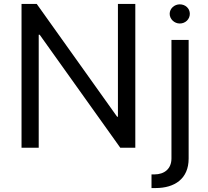

<svg xmlns="http://www.w3.org/2000/svg" viewBox="-20 -748 1054 972"><path d="M665 -728H577V-157H573L166 -728H89V0H176V-572H181L589 0H665ZM747 204H768C864 204 935 157 935 55V-546H848V54C848 106 813 135 761 135H747ZM839 -678C839 -651 863 -629 890 -629C919 -629 941 -651 941 -678C941 -705 919 -726 890 -726C863 -726 839 -705 839 -678Z"/></svg>

Font: Wafeq
Style: Regular
Weight: 400
Designer: Rasmus Andersson & Azza Alameddine
Foundry: Google & TypeTogether
Version: Version 3.000;FEAKit 1.0